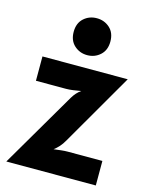

<svg xmlns="http://www.w3.org/2000/svg" viewBox="-119 -870 728 945"><g transform="rotate(15 245.0 -398.0)"><path d="M7 0 232 -384.5Q249.5 -414 273.5 -430.5Q253 -427 233.8 -424.2Q214.5 -421.5 198 -421.5H45V-545.5H479.5L266 -176.5Q255 -157 242.5 -143Q230 -129 216 -118.5Q235.5 -121 253.5 -123Q271.5 -125 285 -125H463V0ZM255.5 -608.5Q217 -608.5 189.5 -633.5Q162 -658.5 162 -702.5Q162 -747 189.5 -771.8Q217 -796.5 255.5 -796.5Q294 -796.5 321.5 -771.8Q349 -747 349 -702.5Q349 -658.5 321.5 -633.5Q294 -608.5 255.5 -608.5Z"/></g></svg>

Font: Spline Sans
Style: Bold
Weight: 700
Designer: Eben Sorkin, Mirko Velimirovic
Foundry: Sorkin Type
Version: Version 1.000; ttfautohint (v1.8.3)